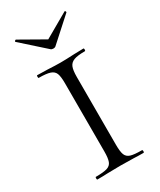

<svg xmlns="http://www.w3.org/2000/svg" viewBox="-165 -688 622 746"><g transform="rotate(-30 145.5 -315.0)"><path d="M249 -12Q252 -12 252 -6Q252 0 249 0Q222 0 207 -1L145 -2L86 -1Q70 0 42 0Q40 0 40 -6Q40 -12 42 -12Q77 -12 93 -17Q109 -22 114.5 -36.5Q120 -51 120 -81V-387Q120 -417 114.5 -431Q109 -445 92.5 -450.5Q76 -456 42 -456Q40 -456 40 -462Q40 -468 42 -468L86 -467Q124 -465 145 -465Q170 -465 208 -467L249 -468Q252 -468 252 -462Q252 -456 249 -456Q216 -456 200 -450Q184 -444 178 -429.5Q172 -415 172 -385V-81Q172 -50 177.5 -36Q183 -22 198.5 -17Q214 -12 249 -12ZM33 -624Q33 -626 36 -628Q39 -630 40 -629L149 -567L257 -629L259 -630Q261 -630 262.5 -626.5Q264 -623 262 -622L160 -530Q156 -526 149 -526Q141 -526 137 -530L34 -622Z"/></g></svg>

Font: Cormorant Unicase Light
Style: Regular
Weight: 300
Designer: Christian Thalmann (Catharsis Fonts)
Foundry: Catharsis Fonts
Version: Version 4.000